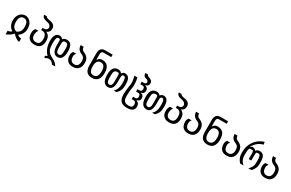

<svg xmlns="http://www.w3.org/2000/svg" viewBox="233 -2549 6926 4564"><g transform="rotate(30 3696.0 -267.5)"><path d="M79 28Q146 28 181 -14Q61 -94 61 -246Q61 -328 91 -383.5Q121 -439 168 -467.5Q215 -496 266 -496Q317 -496 363 -467.5Q409 -439 438.5 -384.5Q468 -330 468 -248Q468 -95 343 -14Q383 31 448 28V127Q330 94 264 3Q178 94 79 127ZM264 -56Q328 -78 356.5 -125Q385 -172 385 -251Q385 -337 354.5 -382Q324 -427 263 -427Q203 -427 173 -382Q143 -337 143 -252Q143 -173 171 -126Q199 -79 264 -56Z M793 0Q696 0 642.5 -51Q589 -102 589 -203Q589 -292 634 -335H712Q672 -275 671 -204Q671 -136 703.5 -102.5Q736 -69 794 -69Q855 -69 884 -106.5Q913 -144 913 -222Q913 -381 790 -381H762V-444H798Q845 -444 870 -468Q895 -492 895 -524Q895 -557 865 -587Q835 -617 770 -626Q640 -651 641 -734H717Q717 -700 823 -682Q898 -672 937 -637Q976 -602 976 -537Q976 -492 956 -460.5Q936 -429 893 -413V-404Q947 -377 971.5 -333Q996 -289 996 -216Q996 -111 946 -55.5Q896 0 793 0Z M1392 202Q1369 157 1336.5 137.5Q1304 118 1267 118Q1239 118 1212 128.5Q1185 139 1162 156L1143 107Q1162 86 1198 78V72Q1133 6 1101.5 -81.5Q1070 -169 1070 -271Q1070 -382 1107.5 -436Q1145 -490 1214 -490Q1240 -490 1258 -480.5Q1276 -471 1298 -444H1307Q1334 -491 1409 -490Q1568 -490 1568 -268V-259Q1568 -19 1416 -19Q1263 -19 1263 -269V-379Q1263 -423 1231 -424H1212Q1154 -424 1154 -274V-222Q1154 -142 1172 -90.5Q1190 -39 1221.5 -7.5Q1253 24 1294 45Q1342 69 1375 88.5Q1408 108 1433 133Q1458 158 1481 201ZM1415 -87Q1451 -87 1468 -116.5Q1485 -146 1485 -209V-309Q1485 -424 1418 -424H1386Q1334 -424 1334 -338V-220Q1334 -87 1415 -87Z M1844 0Q1745 0 1695 -55Q1645 -110 1645 -208Q1645 -238 1652 -260Q1659 -282 1681 -312H1765Q1742 -283 1734.5 -263Q1727 -243 1727 -214Q1727 -147 1757.5 -108Q1788 -69 1848 -69Q1908 -69 1938.5 -108.5Q1969 -148 1969 -221Q1969 -276 1950 -310Q1931 -344 1885 -364Q1755 -412 1754 -543H1835Q1836 -467 1892 -442Q1978 -407 2015 -356.5Q2052 -306 2052 -222Q2052 -119 2000 -59.5Q1948 0 1844 0Z M2371 0Q2172 0 2173 -232V-561Q2172 -725 2320 -726H2525V-658H2311Q2249 -658 2249 -574V-435H2264Q2280 -466 2306.5 -481Q2333 -496 2381 -496Q2478 -496 2528.5 -435.5Q2579 -375 2579 -251Q2579 -129 2527.5 -64.5Q2476 0 2371 0ZM2372 -69Q2497 -69 2497 -253Q2497 -429 2375 -428Q2252 -428 2252 -249Q2252 -69 2372 -69Z M2812 0Q2735 0 2692.5 -61.5Q2650 -123 2650 -245V-260Q2650 -490 2817 -490Q2849 -490 2873.5 -479.5Q2898 -469 2916 -443H2922Q2941 -469 2962 -479.5Q2983 -490 3010 -490Q3077 -490 3113 -437Q3149 -384 3149 -276V-244Q3149 -79 3043 0H2971Q3066 -82 3065 -235V-290Q3065 -423 3007 -424H2991Q2954 -424 2955 -338V-233Q2955 -113 2920 -56.5Q2885 0 2812 0ZM2810 -69Q2884 -69 2883 -183V-355Q2883 -424 2853 -424L2815 -423Q2775 -423 2755 -392Q2735 -361 2735 -294V-205Q2735 -135 2753.5 -102Q2772 -69 2810 -69Z M3451 201Q3324 201 3271.5 140Q3219 79 3219 -48Q3219 -93 3225.5 -159.5Q3232 -226 3244 -292Q3247 -311 3249.5 -327.5Q3252 -344 3252 -368Q3252 -410 3244 -455.5Q3236 -501 3222 -551H3304Q3329 -467 3329 -372Q3329 -353 3328 -333Q3327 -313 3325 -292Q3316 -255 3311.5 -207.5Q3307 -160 3305 -115Q3303 -70 3303 -43Q3303 -7 3308 25Q3313 57 3329 82Q3345 107 3376 121Q3407 135 3457 135Q3514 135 3539.5 115Q3565 95 3565 49Q3565 14 3550 -11Q3535 -36 3505 -36H3445V-103H3505Q3564 -103 3565 -171Q3565 -206 3550.5 -225Q3536 -244 3506 -244H3445V-310H3506Q3564 -310 3565 -382Q3565 -446 3505 -446H3445V-515H3505Q3534 -515 3549.5 -530Q3565 -545 3565 -565Q3565 -586 3545 -607Q3525 -628 3482 -636Q3417 -653 3417 -737H3491Q3491 -716 3516 -702.5Q3541 -689 3575 -677Q3585 -673 3601.5 -664.5Q3618 -656 3631.5 -636.5Q3645 -617 3645 -582Q3645 -503 3565 -488V-478Q3644 -459 3645 -382Q3645 -343 3625.5 -315.5Q3606 -288 3565 -281V-272Q3604 -264 3624.5 -236.5Q3645 -209 3645 -171Q3645 -134 3626 -110.5Q3607 -87 3565 -76V-66Q3644 -39 3645 58Q3644 201 3451 201Z M3868 0Q3791 0 3748.5 -61.5Q3706 -123 3706 -245V-260Q3706 -490 3873 -490Q3905 -490 3929.5 -479.5Q3954 -469 3972 -443H3978Q3997 -469 4018 -479.5Q4039 -490 4066 -490Q4133 -490 4169 -437Q4205 -384 4205 -276V-244Q4205 -79 4099 0H4027Q4122 -82 4121 -235V-290Q4121 -423 4063 -424H4047Q4010 -424 4011 -338V-233Q4011 -113 3976 -56.5Q3941 0 3868 0ZM3866 -69Q3940 -69 3939 -183V-355Q3939 -424 3909 -424L3871 -423Q3831 -423 3811 -392Q3791 -361 3791 -294V-205Q3791 -135 3809.5 -102Q3828 -69 3866 -69Z M4489 0Q4392 0 4338.5 -51Q4285 -102 4285 -203Q4285 -292 4330 -335H4408Q4368 -275 4367 -204Q4367 -136 4399.5 -102.5Q4432 -69 4490 -69Q4551 -69 4580 -106.5Q4609 -144 4609 -222Q4609 -381 4486 -381H4458V-444H4494Q4541 -444 4566 -468Q4591 -492 4591 -524Q4591 -557 4561 -587Q4531 -617 4466 -626Q4336 -651 4337 -734H4413Q4413 -700 4519 -682Q4594 -672 4633 -637Q4672 -602 4672 -537Q4672 -492 4652 -460.5Q4632 -429 4589 -413V-404Q4643 -377 4667.5 -333Q4692 -289 4692 -216Q4692 -111 4642 -55.5Q4592 0 4489 0Z M5012 0Q4913 0 4863 -55Q4813 -110 4813 -208Q4813 -238 4820 -260Q4827 -282 4849 -312H4933Q4910 -283 4902.5 -263Q4895 -243 4895 -214Q4895 -147 4925.5 -108Q4956 -69 5016 -69Q5076 -69 5106.5 -108.5Q5137 -148 5137 -221Q5137 -276 5118 -310Q5099 -344 5053 -364Q4923 -412 4922 -543H5003Q5004 -467 5060 -442Q5146 -407 5183 -356.5Q5220 -306 5220 -222Q5220 -119 5168 -59.5Q5116 0 5012 0Z M5539 0Q5340 0 5341 -232V-561Q5340 -725 5488 -726H5693V-658H5479Q5417 -658 5417 -574V-435H5432Q5448 -466 5474.5 -481Q5501 -496 5549 -496Q5646 -496 5696.5 -435.5Q5747 -375 5747 -251Q5747 -129 5695.5 -64.5Q5644 0 5539 0ZM5540 -69Q5665 -69 5665 -253Q5665 -429 5543 -428Q5420 -428 5420 -249Q5420 -69 5540 -69Z M6068 0Q5969 0 5919 -55Q5869 -110 5869 -208Q5869 -238 5876 -260Q5883 -282 5905 -312H5989Q5966 -283 5958.5 -263Q5951 -243 5951 -214Q5951 -147 5981.5 -108Q6012 -69 6072 -69Q6132 -69 6162.5 -108.5Q6193 -148 6193 -221Q6193 -276 6174 -310Q6155 -344 6109 -364Q5979 -412 5978 -543H6059Q6060 -467 6116 -442Q6202 -407 6239 -356.5Q6276 -306 6276 -222Q6276 -119 6224 -59.5Q6172 0 6068 0Z M6442 0Q6349 -100 6350 -232V-281Q6350 -341 6368 -408Q6386 -475 6426.5 -539.5Q6467 -604 6532 -656Q6597 -708 6691 -737L6703 -667Q6542 -629 6444 -462H6455L6493 -490Q6567 -490 6599 -444H6605Q6637 -491 6707 -490Q6848 -490 6848 -282V-215Q6848 -99 6756 0H6668Q6764 -87 6765 -191V-282Q6765 -424 6705 -424H6666Q6637 -424 6638 -344V-194H6567V-344Q6568 -424 6534 -424H6480Q6434 -424 6434 -284V-207Q6434 -87 6536 0Z M7124 0Q7025 0 6975 -55Q6925 -110 6925 -208Q6925 -238 6932 -260Q6939 -282 6961 -312H7045Q7022 -283 7014.5 -263Q7007 -243 7007 -214Q7007 -147 7037.5 -108Q7068 -69 7128 -69Q7188 -69 7218.5 -108.5Q7249 -148 7249 -221Q7249 -276 7230 -310Q7211 -344 7165 -364Q7035 -412 7034 -543H7115Q7116 -467 7172 -442Q7258 -407 7295 -356.5Q7332 -306 7332 -222Q7332 -119 7280 -59.5Q7228 0 7124 0Z"/></g></svg>

Font: PlemolJP
Style: Regular
Weight: 400
Monospace: yes
Version: v2.0.4; ttfautohint (v1.8.4.7-5d5b-dirty) -l 6 -r 45 -G 200 